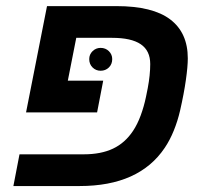

<svg xmlns="http://www.w3.org/2000/svg" viewBox="-20 -624 678 644"><path d="M483.9 -409.2Q483.9 -454.1 452.1 -475.6Q420.4 -497.1 356 -497.1H235.8L207.5 -353.5H326.2L305.7 -247.1H67.4L137.7 -603.5H370.6Q492.2 -603.5 551 -558.8Q609.9 -514.2 609.9 -428.2Q609.9 -400.9 603.5 -356Q597.2 -311 584 -252.9Q575.7 -217.3 562.7 -185.5Q549.8 -153.8 532.7 -128.4Q446.8 0 247.1 0H24.9L45.4 -106.4H261.2Q318.8 -106.4 359.1 -125.5Q399.4 -144.5 426.3 -185.1Q440.9 -207 451.9 -236.8Q462.9 -266.6 469.7 -299.3L475.6 -328.6Q483.9 -372.6 483.9 -409.2ZM279.3 -425.8Q279.3 -441.4 290.5 -452.4Q301.8 -463.4 317.4 -463.4Q334 -463.4 345.2 -452.4Q356.4 -441.4 356.4 -425.8Q356.4 -408.7 345.2 -397.7Q334 -386.7 317.4 -386.7Q301.8 -386.7 290.5 -397.7Q279.3 -408.7 279.3 -425.8Z"/></svg>

Font: Arimo SemiBold
Style: Italic
Weight: 600
Italic angle: -12°
Version: Version 1.33